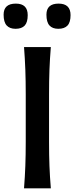

<svg xmlns="http://www.w3.org/2000/svg" viewBox="-44 -1022 403 1042"><path d="M86.4 0Q91.3 -63 93.5 -121.8Q95.7 -180.7 95.7 -252.4V-510.7Q95.7 -583.5 93.5 -643.1Q91.3 -702.6 86.4 -766.6H231.9Q226.6 -702.6 224.4 -643.1Q222.2 -583.5 222.2 -510.7V-252.4Q222.2 -180.7 224.4 -121.8Q226.6 -63 231.9 0ZM272.5 -865.7Q240.7 -865.7 224.4 -883.8Q208 -901.9 208 -942.4Q208 -1002.4 273.9 -1002.4Q338.9 -1002.4 338.9 -939.9Q338.9 -900.9 322.3 -883.3Q305.7 -865.7 272.5 -865.7ZM40.5 -865.7Q8.8 -865.7 -7.8 -883.8Q-24.4 -901.9 -24.4 -942.4Q-24.4 -1002.4 42 -1002.4Q106.4 -1002.4 106.4 -939.9Q106.4 -900.9 90.1 -883.3Q73.7 -865.7 40.5 -865.7Z"/></svg>

Font: Pinar DS4-Medium
Style: Regular
Weight: 500
Designer: Amin Abedi
Version: Version 2.000